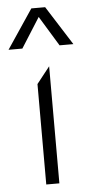

<svg xmlns="http://www.w3.org/2000/svg" viewBox="-79 -784 385 817"><g transform="rotate(-5 113.5 -376.0)"><path d="M85 0V-429L141 -500V0ZM-25 -585 87 -752H146L252 -585H193L115 -713L34 -585Z"/></g></svg>

Font: Geologica-Sharp
Style: Regular
Weight: 100
Designer: Sindre Bremnes, Frode Helland
Foundry: Monokrom Skriftforlag AS
Version: Version 1.010;gftools[0.9.28]